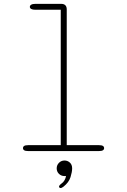

<svg xmlns="http://www.w3.org/2000/svg" viewBox="-20 -782 659 994"><path d="M125.5 0Q111.5 0 105.2 -4Q99 -8 99 -15Q99 -22.5 105.2 -26.5Q111.5 -30.5 125.5 -30.5H294.5V-731.5H163Q149 -731.5 141.8 -735.5Q134.5 -739.5 134.5 -746.5Q134.5 -753.5 141.8 -757.8Q149 -762 163 -762H297Q311 -762 318.2 -754.8Q325.5 -747.5 325.5 -733.5V-30.5H492.5Q506.5 -30.5 512.8 -26.5Q519 -22.5 519 -15Q519 -8 512.8 -4Q506.5 0 492.5 0ZM314 49Q330 49 341.8 59.8Q353.5 70.5 353.5 89.5Q353.5 108 345 135.2Q336.5 162.5 308.5 184.5Q304 188 300.2 189.8Q296.5 191.5 293 191.5Q289.5 191.5 287.5 188.8Q285.5 186 285.5 184.5Q285.5 181 288.8 177Q292 173 297.5 169Q308 162 314 151.2Q320 140.5 322 129Q321 129.5 318.2 129.5Q315.5 129.5 314 129.5Q297 129.5 285.2 118Q273.5 106.5 273.5 89.5Q273.5 73 285.2 61Q297 49 314 49Z"/></svg>

Font: Sono ExtraLight Monospace ExtraLight
Style: Regular
Weight: 250
Version: Version 2.112